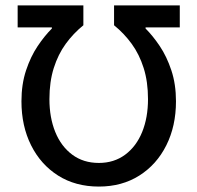

<svg xmlns="http://www.w3.org/2000/svg" viewBox="-20 -675 727 707"><path d="M642 -655V-574H516V-570Q543 -543 568.5 -505Q594 -467 611 -416Q628 -365 628 -302Q628 -211 592.5 -140Q557 -69 493 -28.5Q429 12 344 12Q258 12 194 -28.5Q130 -69 94.5 -140Q59 -211 59 -302Q59 -365 76 -416Q93 -467 118.5 -505Q144 -543 171 -570V-574H45V-655H287V-582Q250 -552 222 -513.5Q194 -475 178 -424.5Q162 -374 162 -310Q162 -242 183.5 -189Q205 -136 246 -105.5Q287 -75 344 -75Q400 -75 441 -105.5Q482 -136 503.5 -189Q525 -242 525 -310Q525 -374 509 -424.5Q493 -475 465 -513.5Q437 -552 400 -582V-655Z"/></svg>

Font: Source Sans 3 Medium
Style: Regular
Weight: 500
Designer: Paul D. Hunt
Foundry: Adobe
Version: Version 3.052;hotconv 1.1.0;makeotfexe 2.6.0